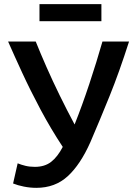

<svg xmlns="http://www.w3.org/2000/svg" viewBox="-20 -893 651 924"><path d="M155 11Q125 11 95 5Q65 -1 43 -10L65 -107Q82 -100 102.5 -95Q123 -90 148 -90Q195 -90 226 -114Q257 -138 282 -186Q224 -274 175 -366Q126 -458 87 -542.5Q48 -627 19 -693H152Q174 -638 203.5 -571Q233 -504 267.5 -433.5Q302 -363 339 -294Q375 -384 410 -489.5Q445 -595 473 -693H601Q554 -546 507.5 -431Q461 -316 415 -209Q367 -101 306 -45Q245 11 155 11ZM170 -791V-873H468V-791Z"/></svg>

Font: Ubuntu Sans SemiBold
Style: Regular
Weight: 600
Designer: Dalton Maag Ltd
Foundry: Dalton Maag Ltd
Version: Version 1.006; ttfautohint (v1.8.4.7-5d5b)